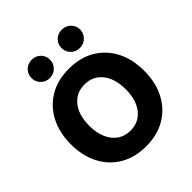

<svg xmlns="http://www.w3.org/2000/svg" viewBox="-238 -1048 1212 1212"><g transform="rotate(-45 368.0 -442.0)"><path d="M160 -810Q160 -844 183.5 -867.5Q207 -891 243 -891Q278 -891 301.5 -867.5Q325 -844 325 -810Q325 -776 301.5 -752Q278 -728 243 -728Q207 -728 183.5 -752Q160 -776 160 -810ZM428 -810Q428 -844 451.5 -867.5Q475 -891 511 -891Q546 -891 570 -867.5Q594 -844 594 -810Q594 -776 570 -752Q546 -728 511 -728Q475 -728 451.5 -752Q428 -776 428 -810ZM40 -339Q40 -442 80.5 -520Q121 -598 194.5 -641.5Q268 -685 368 -685Q469 -685 542.5 -641.5Q616 -598 656 -520.5Q696 -443 696 -339Q696 -236 655.5 -158Q615 -80 541.5 -36.5Q468 7 368 7Q268 7 194 -36.5Q120 -80 80 -158Q40 -236 40 -339ZM205 -339Q205 -276 225 -230Q245 -184 281.5 -158.5Q318 -133 368 -133Q443 -133 487 -189Q531 -245 531 -339Q531 -434 487 -489.5Q443 -545 368 -545Q293 -545 249 -489.5Q205 -434 205 -339Z"/></g></svg>

Font: Hind Variable Light
Style: Regular
Weight: 300
Designer: Manushi Parikh, Satya Rajpurohit
Foundry: Indian Type Foundry
Version: Version 3.000